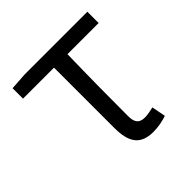

<svg xmlns="http://www.w3.org/2000/svg" viewBox="-150 -667 806 806"><g transform="rotate(-45 253.5 -263.5)"><path d="M318 13C349 13 379 6 399 -1L387 -63C369 -59 352 -55 335 -55C304 -55 289 -70 289 -109C289 -224 290 -347 293 -473H478V-540H106L29 -535V-473H213V-115C213 -31 240 13 318 13Z"/></g></svg>

Font: Noto Sans CJK JP DemiLight
Style: Regular
Weight: 350
Designer: Ryoko NISHIZUKA (kana & ideographs); Paul D. Hunt (Latin, Greek & Cyrillic); Wenlong ZHANG (bopomofo); Sandoll Communica
Foundry: Adobe Systems Incorporated
Version: Version 1.004;PS 1.004;hotconv 1.0.82;makeotf.lib2.5.63406